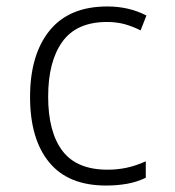

<svg xmlns="http://www.w3.org/2000/svg" viewBox="-20 -563 540 594"><path d="M308 11Q191 11 132 -61Q73 -133 73 -263Q73 -394 133.5 -468.5Q194 -543 312 -543Q379 -543 433 -515L415 -469Q389 -482 364.5 -488.5Q340 -495 311 -495Q217 -495 173 -434Q129 -373 129 -264Q129 -155 173 -96.5Q217 -38 313 -38Q343 -38 371.5 -44Q400 -50 431 -64V-13Q404 0 373.5 5.5Q343 11 308 11Z"/></svg>

Font: Noto Sans Mono ExtraCondensed Light
Style: Regular
Weight: 300
Width: 2
Designer: Monotype Design Team
Foundry: Monotype Imaging Inc.
Version: Version 2.014; ttfautohint (v1.8.4.7-5d5b)